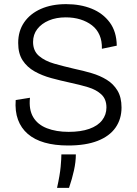

<svg xmlns="http://www.w3.org/2000/svg" viewBox="-20 -692 661 929"><path d="M310 12Q245 12 196 -2Q147 -16 114.5 -44Q82 -72 67 -113Q52 -154 56 -208L125 -219Q119 -162 140.5 -125.5Q162 -89 207 -71.5Q252 -54 312 -54Q371 -54 412 -68.5Q453 -83 474 -110Q495 -137 495 -172Q495 -212 470.5 -235Q446 -258 406 -270Q366 -282 319 -292Q273 -302 228.5 -314Q184 -326 147.5 -346.5Q111 -367 89.5 -400Q68 -433 68 -484Q68 -542 97 -584Q126 -626 178 -649Q230 -672 300 -672Q369 -672 423.5 -650Q478 -628 511 -583.5Q544 -539 545 -471L473 -456Q474 -494 461.5 -522.5Q449 -551 425 -569.5Q401 -588 369 -598Q337 -608 298 -608Q252 -608 216.5 -593Q181 -578 160.5 -551.5Q140 -525 140 -489Q140 -446 168.5 -421.5Q197 -397 242.5 -384Q288 -371 340 -359Q383 -350 423.5 -338Q464 -326 496.5 -306Q529 -286 548.5 -253.5Q568 -221 568 -172Q568 -116 539 -74.5Q510 -33 452.5 -10.5Q395 12 310 12ZM256 217Q270 154 273.5 114.5Q277 75 277 55H347Q347 91 338 132Q329 173 314 217Z"/></svg>

Font: Bricolage Grotesque 24pt Light
Style: Regular
Weight: 300
Designer: Mathieu Triay
Foundry: Atelier Triay
Version: Version 1.001;gftools[0.9.33.dev8+g029e19f]